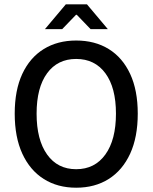

<svg xmlns="http://www.w3.org/2000/svg" viewBox="-20 -854 705 886"><path d="M331.5 12.2Q245.6 12.2 181.9 -28.1Q118.2 -68.4 83 -144.8Q47.9 -221.2 47.9 -329.6Q47.9 -438 83 -513.2Q118.2 -588.4 181.9 -627.7Q245.6 -667 331.5 -667Q418 -667 481.7 -627.7Q545.4 -588.4 580.6 -512.9Q615.7 -437.5 615.7 -329.6Q615.7 -221.2 580.6 -144.8Q545.4 -68.4 481.7 -28.1Q418 12.2 331.5 12.2ZM331.5 -73.2Q417.5 -73.2 466.3 -141.1Q515.1 -209 515.1 -329.6Q515.1 -449.7 466.3 -515.9Q417.5 -582 331.5 -582Q245.6 -582 197.3 -515.9Q148.9 -449.7 148.9 -329.6Q148.9 -209 197.3 -141.1Q245.6 -73.2 331.5 -73.2ZM187.5 -719.7 283.7 -834H381.3L477.5 -719.7H397.9L334.5 -785.6H330.6L267.1 -719.7Z"/></svg>

Font: Varta Light SemiBold
Style: Regular
Weight: 600
Version: Version 1.004